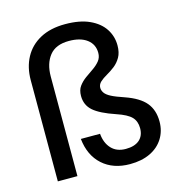

<svg xmlns="http://www.w3.org/2000/svg" viewBox="-109 -830 881 937"><g transform="rotate(-15 331.5 -361.0)"><path d="M434 10Q349 10 295.5 -38Q242 -86 233 -171H330Q334 -124 360.5 -95.5Q387 -67 433 -67Q478 -67 502 -88Q526 -109 526 -147Q526 -182 505.5 -203.5Q485 -225 431 -243Q354 -269 321 -298Q288 -327 288 -373Q288 -403 302 -422Q316 -441 336 -455.5Q356 -470 376 -483.5Q396 -497 410 -514Q424 -531 424 -555Q424 -598 391 -623Q358 -648 300 -648Q233 -648 201.5 -608Q170 -568 170 -503V0H71V-511Q71 -576 98 -626Q125 -676 177 -704Q229 -732 303 -732Q377 -732 426 -709.5Q475 -687 499.5 -649.5Q524 -612 524 -566Q524 -530 510.5 -506.5Q497 -483 477 -467.5Q457 -452 436.5 -440.5Q416 -429 402.5 -416.5Q389 -404 389 -387Q389 -374 397.5 -361.5Q406 -349 428 -337.5Q450 -326 492 -312Q564 -287 595 -249.5Q626 -212 626 -154Q626 -106 602.5 -68.5Q579 -31 536 -10.5Q493 10 434 10Z"/></g></svg>

Font: DM Sans 9pt Medium
Style: Regular
Weight: 500
Version: Version 4.004;gftools[0.9.30]